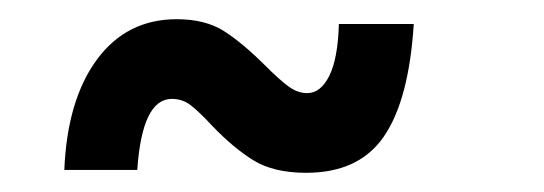

<svg xmlns="http://www.w3.org/2000/svg" viewBox="-20 -388 567 200"><path d="M201 -257Q187 -272 178.5 -278.5Q170 -285 159 -285Q128 -285 123 -211H47Q50 -284 81 -326Q112 -368 164 -368Q194 -368 213.5 -355.5Q233 -343 257 -319Q271 -305 280.5 -298Q290 -291 300 -291Q314 -291 323 -309Q332 -327 333 -363H411Q406 -284 380 -246Q354 -208 299 -208Q265 -208 244 -221Q223 -234 201 -257Z"/></svg>

Font: Open Sauce One SemiBold
Style: Regular
Weight: 600
Designer: Alfredo Marco Pradil
Foundry: Creative Sauce Fz LLC
Version: Version 1.477